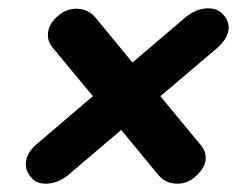

<svg xmlns="http://www.w3.org/2000/svg" viewBox="-20 -482 606 461"><path d="M529 -416Q529 -392 503 -368L365 -251L461 -135Q474 -120 474 -103Q474 -79 447 -56Q429 -41 406 -41Q378 -41 360 -62L271 -170L144 -62Q118 -41 90 -41Q66 -41 55 -56Q42 -70 42 -88Q42 -113 67 -135L203 -251L107 -367Q95 -381 95 -398Q95 -425 122 -446Q140 -461 163 -461Q191 -461 209 -440L298 -332L426 -441Q452 -462 480 -462Q503 -462 516 -447Q529 -433 529 -416Z"/></svg>

Font: Kodchasan
Style: Bold Italic
Weight: 700
Italic angle: -10°
Version: Version 1.000; ttfautohint (v1.6)